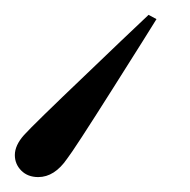

<svg xmlns="http://www.w3.org/2000/svg" viewBox="-43 -23 257 260"><path d="M-22.9 187Q-22.9 173.8 -10.5 159.9Q2 146 75.2 76.2Q124 29.3 158.2 -2.9L168.9 2.9Q162.1 14.2 109.6 97.2Q57.1 180.2 47.9 191.9Q30.8 216.8 8.8 216.8Q-5.4 216.8 -14.2 208Q-22.9 199.2 -22.9 187Z"/></svg>

Font: CMU Classical Serif
Style: Italic
Weight: 500
Italic angle: -14.04°
Version: Version 0.7.0